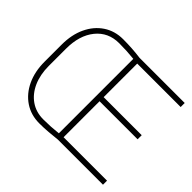

<svg xmlns="http://www.w3.org/2000/svg" viewBox="-161 -946 1181 1181"><g transform="rotate(45 429.5 -355.5)"><path d="M845.7 -675.8H467.8V-383.8H798.8V-348.1H467.8V-35.2H845.7V0H452.6Q418 3.9 379.9 7.1Q341.8 10.3 301.8 10.3Q229.5 10.3 174.1 -26.6Q118.7 -63.5 87.6 -129.4Q56.6 -195.3 56.6 -281.2V-429.7Q56.6 -516.1 87.4 -581.5Q118.2 -647 173.3 -683.8Q228.5 -720.7 300.8 -720.7Q380.9 -720.7 452.6 -710.9H845.7ZM93.3 -281.2Q93.3 -205.6 119.1 -147.5Q145 -89.4 191.9 -56.9Q238.8 -24.4 301.8 -24.4Q365.7 -24.4 430.2 -31.7V-679.2Q369.6 -686 300.8 -686Q206.1 -686 149.7 -616.5Q93.3 -546.9 93.3 -430.7Z"/></g></svg>

Font: Robert Sans ExtraLight
Style: Regular
Weight: 250
Designer: Christian Robertson (extended by Adam Twardoch)
Foundry: Google
Version: Version 12.135;April 2, 2019;FontCreator 11.5.0.2425 64-bit;